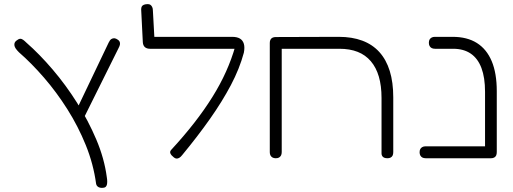

<svg xmlns="http://www.w3.org/2000/svg" viewBox="-20 -759 2491 933"><path d="M485 153Q474 155 466 153Q458 151 453 146Q448 141 447 134Q434 38 397 -53.5Q360 -145 307.5 -228Q255 -311 194 -381.5Q133 -452 72 -505Q62 -515 56.5 -523Q51 -531 50 -538.5Q49 -546 51.5 -551.5Q54 -557 59 -561Q70 -570 77.5 -570.5Q85 -571 92.5 -565.5Q100 -560 108 -552Q172 -496 236 -421Q300 -346 354.5 -259.5Q409 -173 448 -81Q487 11 499 102Q501 114 501 123Q501 132 499.5 138Q498 144 494.5 148Q491 152 485 153ZM383 -177 337 -194 508 -552Q514 -565 521.5 -569.5Q529 -574 536.5 -573Q544 -572 551 -567Q558 -563 561 -557Q564 -551 563 -543.5Q562 -536 556 -525Z M825 6Q812 -4 808 -13.5Q804 -23 813 -32Q873 -97 923 -161Q973 -225 1012 -287.5Q1051 -350 1078.5 -411.5Q1106 -473 1123 -533L1165 -503Q1144 -425 1102 -345.5Q1060 -266 1000.5 -181.5Q941 -97 865 -5Q858 4 851 8Q844 12 837.5 11.5Q831 11 825 6ZM1165 -503 1123 -522H709Q693 -522 684 -530Q675 -538 674 -554L666 -713Q666 -722 669 -727.5Q672 -733 679.5 -736Q687 -739 698 -739Q706 -739 711 -735.5Q716 -732 719.5 -725Q723 -718 723 -707L730 -580H1107Q1132 -580 1146 -571.5Q1160 -563 1165 -546Q1170 -529 1165 -503Z M1320 10Q1311 10 1304.5 6.5Q1298 3 1294.5 -3.5Q1291 -10 1291 -19V-551Q1291 -560 1294.5 -566.5Q1298 -573 1304.5 -576Q1311 -579 1320 -579L1626 -580Q1691 -580 1740.5 -561.5Q1790 -543 1823.5 -506Q1857 -469 1874 -414Q1891 -359 1891 -286V-20Q1891 -10 1888 -3.5Q1885 3 1878.5 6.5Q1872 10 1863 10Q1854 10 1847.5 7.5Q1841 5 1837.5 -0.5Q1834 -6 1834 -13V-283Q1834 -342 1821 -386.5Q1808 -431 1782 -461.5Q1756 -492 1718 -507Q1680 -522 1629 -522H1349V-20Q1349 -10 1345.5 -3.5Q1342 3 1336 6.5Q1330 10 1320 10Z M2366 10Q2357 10 2350.5 7.5Q2344 5 2340.5 -0.5Q2337 -6 2337 -13V-313Q2337 -382 2319.5 -428.5Q2302 -475 2267.5 -498.5Q2233 -522 2182 -522H2094Q2084 -522 2077.5 -525.5Q2071 -529 2067.5 -535.5Q2064 -542 2064 -551Q2064 -561 2067.5 -567Q2071 -573 2077.5 -576.5Q2084 -580 2093 -580H2179Q2250 -580 2297.5 -550Q2345 -520 2369.5 -461.5Q2394 -403 2394 -316V-20Q2394 -10 2391 -3.5Q2388 3 2381.5 6.5Q2375 10 2366 10ZM2049 10Q2039 10 2032.5 6.5Q2026 3 2022.5 -3.5Q2019 -10 2019 -19Q2019 -29 2022.5 -35Q2026 -41 2032.5 -44.5Q2039 -48 2048 -48H2367L2366 10Z"/></svg>

Font: Fredoka SemiExpanded Light
Style: Regular
Weight: 300
Width: 6
Designer: Ben Nathan
Foundry: Milena B. Brandão, Ben Nathan
Version: Version 2.001